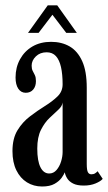

<svg xmlns="http://www.w3.org/2000/svg" viewBox="-20 -685 404 716"><path d="M137 10.5Q105.5 10.5 80.5 -5Q55.5 -20.5 41 -50Q26.5 -79.5 26.5 -121.5Q26.5 -168.5 45.2 -199.2Q64 -230 92 -251.2Q120 -272.5 147.8 -289.8Q175.5 -307 194.5 -325.5Q213.5 -344 213.5 -370.5Q213.5 -408 207.5 -434.8Q201.5 -461.5 188.5 -475.8Q175.5 -490 154 -490Q129.5 -490 113.8 -474.8Q98 -459.5 98 -440Q98 -428 102 -420.5Q106 -413 110 -404.8Q114 -396.5 114 -382.5Q114 -363 103.8 -351Q93.5 -339 76 -339Q58.5 -339 48.2 -354.2Q38 -369.5 38 -396Q38 -434 54.8 -464.2Q71.5 -494.5 101.2 -511.8Q131 -529 170.5 -529Q210 -529 239.8 -511.8Q269.5 -494.5 286.5 -457Q303.5 -419.5 303.5 -358V-73.5Q303.5 -50.5 307.8 -42.8Q312 -35 321 -35Q329.5 -35 335.2 -39Q341 -43 344 -46.5L363 -18Q355.5 -9 336.5 -1Q317.5 7 292.5 7Q267.5 7 252.8 -0.5Q238 -8 230.8 -19.5Q223.5 -31 221.5 -42.5Q219 -35 210 -22.2Q201 -9.5 183.5 0.5Q166 10.5 137 10.5ZM163.5 -38Q179.5 -38 190.8 -51Q202 -64 207.8 -82.8Q213.5 -101.5 213.5 -118V-303Q212 -289 197.5 -275.8Q183 -262.5 164.8 -245.2Q146.5 -228 132.8 -200.8Q119 -173.5 119 -131Q119 -85 130.8 -61.5Q142.5 -38 163.5 -38ZM84.5 -562.5 158 -665H193.5L266.5 -562.5H227L175.5 -630L124 -562.5Z"/></svg>

Font: Imbue Thin 10pt Medium
Style: Regular
Weight: 500
Version: Version 1.102